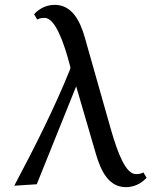

<svg xmlns="http://www.w3.org/2000/svg" viewBox="-20 -762 655 794"><path d="M331 -606C311 -677 277 -742 206 -742C161 -742 131 -715 121 -703L134 -681C142 -686 152 -688 165 -688C206 -688 243 -594 270 -488L271 -484C271 -480 271 -477 269 -473C205 -315 125 -156 39 6L132 0L295 -405L377 -124C398 -53 430 12 501 12C546 12 576 -15 586 -27L573 -49C565 -44 555 -42 542 -42C501 -42 468 -124 438 -229Z"/></svg>

Font: Lingua Franca
Style: Regular
Weight: 400
Version: Version 1.19